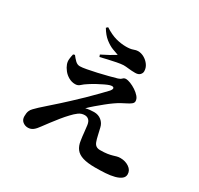

<svg xmlns="http://www.w3.org/2000/svg" viewBox="-179 -1053 1358 1312"><g transform="rotate(30 500.0 -396.5)"><path d="M718 41Q658 41 621 29.5Q584 18 565.5 -6.5Q547 -31 542 -68Q537 -99 534.5 -128Q532 -157 528 -184Q524 -211 511 -222.5Q498 -234 480 -234Q453 -234 431.5 -218Q410 -202 389 -179Q367 -156 343.5 -127Q320 -98 298.5 -69.5Q277 -41 260 -18Q242 8 224.5 21.5Q207 35 184 35Q161 35 143 20.5Q125 6 125 -21Q125 -47 131 -62.5Q137 -78 149.5 -90Q162 -102 179 -119Q200 -138 231 -165.5Q262 -193 293.5 -221Q325 -249 348 -271Q385 -305 423.5 -342.5Q462 -380 494 -413Q526 -446 545 -466Q561 -486 554 -494.5Q547 -503 523 -496Q510 -492 488 -481.5Q466 -471 441 -457.5Q416 -444 393 -429Q366 -412 351.5 -398Q337 -384 315 -384Q288 -384 264 -397.5Q240 -411 223.5 -432Q207 -453 200 -473Q193 -492 195 -512Q197 -532 202 -553L215 -557Q229 -538 245.5 -522Q262 -506 282 -506Q300 -506 334.5 -512.5Q369 -519 409.5 -528Q450 -537 487.5 -547Q525 -557 550 -564Q567 -569 576.5 -579Q586 -589 600 -589Q614 -589 636 -580.5Q658 -572 680 -557.5Q702 -543 717 -525.5Q732 -508 732 -489Q732 -476 719 -466Q706 -456 687.5 -447Q669 -438 651 -428Q634 -419 609.5 -402Q585 -385 558.5 -363.5Q532 -342 505.5 -319.5Q479 -297 458 -276Q472 -280 490 -282Q508 -284 524 -284Q558 -284 582 -264.5Q606 -245 613 -214Q619 -189 625.5 -160Q632 -131 637 -118Q643 -98 655.5 -88.5Q668 -79 688 -79Q722 -79 744.5 -82.5Q767 -86 782 -90.5Q797 -95 809.5 -98.5Q822 -102 837 -102Q876 -102 905.5 -82Q935 -62 935 -30Q935 -8 917 6Q899 20 868.5 28Q838 36 799 38.5Q760 41 718 41ZM361 -644Q392 -659 420 -674.5Q448 -690 468 -703Q449 -709 420.5 -720Q392 -731 361.5 -755Q331 -779 305 -823L317 -834Q367 -802 408 -791Q449 -780 488 -780Q522 -780 542 -787.5Q562 -795 576 -795Q601 -795 625 -781.5Q649 -768 665 -745.5Q681 -723 681 -696Q681 -681 669 -668.5Q657 -656 632 -656Q604 -656 580 -659Q556 -662 538 -662Q518 -661 487 -655Q456 -649 423.5 -641.5Q391 -634 367 -628Z"/></g></svg>

Font: Noto Serif HK ExtraLight ExtraBold
Style: Regular
Weight: 800
Version: Version 2.003-H1;hotconv 1.1.1;makeotfexe 2.6.0